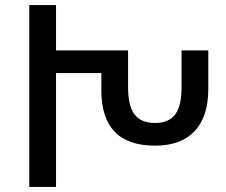

<svg xmlns="http://www.w3.org/2000/svg" viewBox="-20 -734 886 754"><path d="M95 0V-714H200V0ZM378 -536H483V-391Q483 -318 508.5 -284.5Q534 -251 589 -251Q642 -251 667.5 -284Q693 -317 693 -391V-536H798V-385Q798 -276 744.5 -219Q691 -162 589 -162Q483 -162 430.5 -216.5Q378 -271 378 -378ZM139 -536H447V-447H139Z"/></svg>

Font: Noto Sans Armenian Medium
Style: Regular
Weight: 500
Designer: Monotype Design Team
Foundry: Monotype Imaging Inc.
Version: Version 2.007